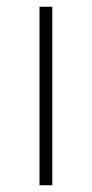

<svg xmlns="http://www.w3.org/2000/svg" viewBox="-20 -551 273 571"><path d="M97.5 0V-531H135.5V0Z"/></svg>

Font: Epilogue ExtraLight
Style: Regular
Weight: 250
Designer: Tyler Finck
Foundry: Etcetera Type Co
Version: Version 2.112